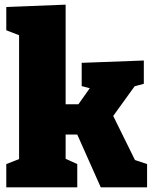

<svg xmlns="http://www.w3.org/2000/svg" viewBox="-20 -805 660 825"><path d="M7 0V-100L84 -130L62 -95V-669L74 -649L7 -675V-775L262 -785V-330L231 -357H349L302 -336L375 -439L389 -420L331 -435V-535L598 -545V-445L521 -424L572 -453L450 -284L454 -332L569 -99L543 -123L612 -100V0H413L307 -238L333 -227H231L262 -238V-95L244 -131L312 -100V0Z"/></svg>

Font: Bitter Thin Black
Style: Regular
Weight: 900
Version: Version 3.020